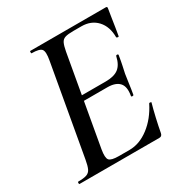

<svg xmlns="http://www.w3.org/2000/svg" viewBox="-148 -742 822 858"><g transform="rotate(-30 262.5 -312.5)"><path d="M19 0Q16 0 16 -6Q16 -12 19 -12Q47 -12 62 -17Q77 -22 84 -37Q91 -52 96 -81L178 -544Q186 -587 176 -600Q166 -613 125 -613Q123 -613 123 -619Q123 -625 125 -625H515Q523 -625 521 -616Q518 -597 514 -572Q510 -547 506.5 -523.5Q503 -500 500 -485Q499 -481 493.5 -482.5Q488 -484 488 -486Q488 -541 458 -573.5Q428 -606 378 -606H337Q308 -606 294 -601.5Q280 -597 273.5 -583.5Q267 -570 262 -543L181 -85Q174 -44 184 -32Q194 -20 233 -20H288Q340 -20 388.5 -57Q437 -94 468 -156Q470 -159 475.5 -157.5Q481 -156 479 -154Q471 -126 462 -87Q453 -48 447 -15Q444 0 431 0ZM426 -225Q425 -221 419 -221.5Q413 -222 414 -226Q422 -271 403 -291.5Q384 -312 342 -312H183L186 -338H349Q392 -338 414.5 -355Q437 -372 446 -412Q447 -417 453 -416.5Q459 -416 458 -411Q453 -380 449 -362Q445 -344 441 -325Q437 -301 434 -277Q431 -253 426 -225Z"/></g></svg>

Font: Cormorant Infant Light SemiBold
Style: Italic
Weight: 600
Italic angle: -10°
Version: Version 4.001